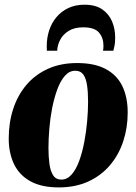

<svg xmlns="http://www.w3.org/2000/svg" viewBox="-20 -802 594 836"><path d="M316 -527.5Q392 -527.5 440.8 -501.2Q489.5 -475 512.8 -426.8Q536 -378.5 536 -312Q536 -245.5 516.5 -186.5Q497 -127.5 458.5 -82.2Q420 -37 364 -11.5Q308 14 236 14Q161 14 112.8 -12.5Q64.5 -39 41.2 -87.2Q18 -135.5 18 -199Q18 -268 37.5 -327.8Q57 -387.5 95.2 -432.5Q133.5 -477.5 189 -502.5Q244.5 -527.5 316 -527.5ZM307.5 -494Q282 -494 262.5 -471.8Q243 -449.5 229.5 -412.8Q216 -376 207.2 -331.8Q198.5 -287.5 194.8 -241.8Q191 -196 191 -157.5Q191 -120 195.2 -88.5Q199.5 -57 211.5 -38.5Q223.5 -20 247 -20Q272.5 -20 292 -42.2Q311.5 -64.5 325 -101.8Q338.5 -139 347 -183.8Q355.5 -228.5 359.5 -274.2Q363.5 -320 363.5 -359Q363.5 -400.5 359 -430.8Q354.5 -461 342.8 -477.5Q331 -494 307.5 -494ZM184 -581Q184 -585.5 183.8 -589.5Q183.5 -593.5 183.5 -601Q183.5 -637.5 194.2 -670Q205 -702.5 226 -727.5Q247 -752.5 277.5 -767Q308 -781.5 348 -781.5Q395.5 -781.5 424.8 -761.5Q454 -741.5 467.8 -709Q481.5 -676.5 481.5 -639Q481.5 -616.5 478.8 -603.5Q476 -590.5 473.5 -581H428.5Q429 -584.5 429.8 -589.5Q430.5 -594.5 430.5 -602.5Q430.5 -637.5 411 -660.2Q391.5 -683 342 -683Q304.5 -683 279.8 -668Q255 -653 242.5 -629.5Q230 -606 229 -581Z"/></svg>

Font: Merriweather 120pt Black
Style: Italic
Weight: 900
Italic angle: -7.8°
Version: Version 2.101